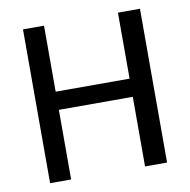

<svg xmlns="http://www.w3.org/2000/svg" viewBox="-73 -700 762 772"><g transform="rotate(-10 308.0 -314.0)"><path d="M458 0V-284.2H156.2V0H70.3V-627.9H156.2V-358.4H458V-627.9H547.9V0Z"/></g></svg>

Font: Myanmar PaOh One
Style: Regular
Weight: 400
Designer: Debbi Hosken
Foundry: SIL
Version: Version 2.8